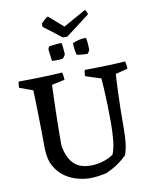

<svg xmlns="http://www.w3.org/2000/svg" viewBox="-106 -1080 928 1169"><g transform="rotate(-10 358.0 -495.0)"><path d="M354 12Q322 12 281.5 2Q241 -8 202.5 -33.5Q164 -59 139 -104.5Q114 -150 114 -220Q114 -274 113 -328.5Q112 -383 111 -432.5Q110 -482 109 -519.5Q108 -557 107 -575L24 -605Q24 -614 25 -623.5Q26 -633 29 -643Q166 -643 299 -651Q305 -627 305 -605L225 -588Q224 -563 222.5 -519Q221 -475 219.5 -421Q218 -367 217.5 -312.5Q217 -258 217 -214Q230 -138 267 -100.5Q304 -63 373 -63Q412 -63 450.5 -75Q489 -87 514 -106Q528 -139 533 -191.5Q538 -244 538 -302Q538 -355 536.5 -407.5Q535 -460 532.5 -503.5Q530 -547 528 -574L432 -605Q432 -614 433 -623.5Q434 -633 437 -643Q500 -643 563 -645Q626 -647 688 -651Q694 -627 694 -605L619 -586Q618 -579 616.5 -548.5Q615 -518 613 -471.5Q611 -425 610 -368.5Q609 -312 609 -252Q609 -201 604.5 -161.5Q600 -122 588 -88Q565 -65 532.5 -42.5Q500 -20 458 -1Q432 5 405.5 8.5Q379 12 354 12ZM404 -743Q395 -777 395 -816Q435 -834 478 -834Q483 -813 484 -789Q485 -765 485 -759Q485 -757 479 -746.5Q473 -736 470 -736Q461 -736 439 -737.5Q417 -739 404 -743ZM250 -731 241 -801Q241 -806 244 -813.5Q247 -821 249 -822Q258 -823 283 -826Q308 -829 326 -829Q327 -829 329 -813Q331 -797 332.5 -780Q334 -763 334 -759Q333 -754 326.5 -745Q320 -736 317 -734Q306 -731 289.5 -731Q273 -731 250 -731ZM340 -861 229 -946V-967Q239 -977 250 -987Q261 -997 272 -1002L361 -924L501 -1002Q505 -1000 510 -989Q515 -978 515 -973L368 -861Z"/></g></svg>

Font: Labrada Medium
Style: Regular
Weight: 500
Designer: Mercedes Jáuregui
Foundry: Omnibus-Type Team
Version: Version 1.000; ttfautohint (v1.8.4.7-5d5b)